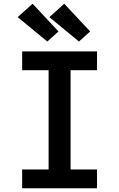

<svg xmlns="http://www.w3.org/2000/svg" viewBox="-20 -1011 640 1031"><path d="M99 0V-101H241V-634H99V-735H501V-634H359V-101H501V0ZM404 -788 245 -919 325 -991 464 -842ZM234 -788 75 -919 155 -991 294 -842Z"/></svg>

Font: Iosevka Slab Extended
Style: Bold
Weight: 700
Width: 7
Monospace: yes
Designer: Belleve Invis
Foundry: Belleve Invis
Version: Version 11.1.0; ttfautohint (v1.8.3)